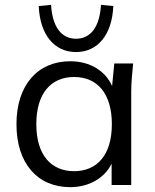

<svg xmlns="http://www.w3.org/2000/svg" viewBox="-20 -764 640 793"><path d="M270 9C346 9 411 -27 441 -88V0H522V-386C522 -423 526 -463 530 -502H452L443 -409C414 -473 350 -511 270 -511C136 -511 48 -413 48 -251C48 -89 135 9 270 9ZM286 -57C191 -57 130 -124 130 -251C130 -379 191 -446 286 -446C381 -446 442 -379 442 -251C442 -124 381 -57 286 -57ZM294 -549C384 -549 443 -621 448 -739L397 -744C392 -654 355 -604 294 -604C233 -604 196 -654 191 -744L140 -739C145 -621 204 -549 294 -549Z"/></svg>

Font: Poppy and Pepper
Style: Regular
Weight: 400
Designer: Thy Ha
Foundry: Thy Ha
Version: Version 0.001;Glyphs 3.2 (3227)